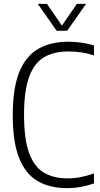

<svg xmlns="http://www.w3.org/2000/svg" viewBox="-20 -965 516 994"><path d="M326 9Q240 9 177.2 -26.2Q114.5 -61.5 80.2 -144Q46 -226.5 46 -369Q46 -509 80 -592.2Q114 -675.5 178.5 -712.2Q243 -749 333.5 -749Q400.5 -749 466.5 -730V-678.5Q430 -690 398 -694.2Q366 -698.5 332.5 -698.5Q259 -698.5 208.2 -668.8Q157.5 -639 131 -567.5Q104.5 -496 104.5 -371Q104.5 -242.5 131.5 -170.8Q158.5 -99 208.8 -70.2Q259 -41.5 329 -41.5Q363.5 -41.5 396.2 -47.8Q429 -54 466.5 -67V-15.5Q437.5 -5 401.8 2Q366 9 326 9ZM273 -806 175.5 -945H223L300.5 -832.5L378 -945H425.5L328 -806Z"/></svg>

Font: Encode Sans Condensed Light
Style: Regular
Weight: 300
Width: 3
Designer: Multiple Designers
Foundry: Impallari Type
Version: Version 3.000; ttfautohint (v1.8.3) -l 8 -r 50 -G 200 -x 14 